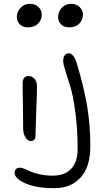

<svg xmlns="http://www.w3.org/2000/svg" viewBox="-20 -732 548 1012"><path d="M127 -587.9Q100.6 -587.9 84.7 -603.5Q68.8 -619.1 68.8 -642.1Q68.8 -670.4 88.9 -691.2Q108.9 -711.9 137.2 -711.9Q166 -711.9 183.1 -694.8Q200.2 -677.7 200.2 -655.8Q200.2 -627 180.7 -607.4Q161.1 -587.9 127 -587.9ZM344.2 -587.9Q317.9 -587.9 302 -603.5Q286.1 -619.1 286.1 -642.1Q286.1 -670.4 305.9 -691.2Q325.7 -711.9 354 -711.9Q382.8 -711.9 399.9 -694.8Q417 -677.7 417 -655.8Q417 -627 397.7 -607.4Q378.4 -587.9 344.2 -587.9ZM267.1 259.8Q170.4 259.8 113.8 234.4Q57.1 209 57.1 179.2Q57.1 151.9 86.9 151.9Q95.2 151.9 110.8 158.4Q126.5 165 143.6 172.9Q160.6 180.7 191.4 187.3Q222.2 193.8 257.8 193.8Q320.8 193.8 355 158Q389.2 122.1 389.2 51.8Q389.2 -52.2 377.2 -140.4Q365.2 -228.5 351.1 -274.2Q336.9 -319.8 325 -357.2Q313 -394.5 313 -409.2Q313 -430.2 321.3 -440.7Q329.6 -451.2 341.8 -451.2Q368.7 -451.2 384.8 -397.9Q421.4 -276.4 438.7 -176Q456.1 -75.7 456.1 40Q456.1 146.5 405.3 203.1Q354.5 259.8 267.1 259.8ZM143.1 11.2Q126 11.2 114 -8.3Q102.1 -27.8 102.1 -53.2Q102.1 -127.4 100.6 -196.5Q99.1 -265.6 99.1 -291Q99.1 -331.1 129.9 -331.1Q148.4 -331.1 161.4 -317.4Q174.3 -303.7 174.8 -279.8Q175.3 -253.9 171.1 -147.2Q167 -40.5 167 -17.1Q167 11.2 143.1 11.2Z"/></svg>

Font: Shantell Sans Irregular
Style: Regular
Weight: 300
Designer: Stephen Nixon, Anya Danilova, Shantell Martin
Foundry: Arrow Type
Version: Version 1.006;[9816181b4]